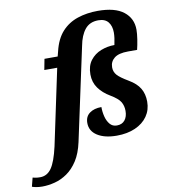

<svg xmlns="http://www.w3.org/2000/svg" viewBox="-251 -860 1050 1188"><g transform="rotate(-10 274.5 -265.5)"><path d="M-82 240Q-101 240 -118.5 237Q-136 234 -146 230L-132 175Q-124 177 -112.5 179Q-101 181 -85 181Q-41 181 -13.5 141.5Q14 102 35 9L136 -468H55L68 -536H151L159 -567Q177 -643 217.5 -687.5Q258 -732 316.5 -751.5Q375 -771 444 -771Q552 -771 606 -728.5Q660 -686 660 -615Q660 -590 654.5 -554.5Q649 -519 642 -491H585Q526 -491 498.5 -469Q471 -447 471 -411Q471 -383 489 -362.5Q507 -342 558 -312Q606 -284 627 -248.5Q648 -213 648 -165Q648 -113 620.5 -73.5Q593 -34 543 -12Q493 10 427 10Q351 10 305.5 -19Q260 -48 260 -99Q260 -139 288.5 -160Q317 -181 363 -181Q363 -150 370.5 -120.5Q378 -91 394.5 -71.5Q411 -52 438 -52Q471 -52 488.5 -74Q506 -96 506 -132Q506 -164 491.5 -188.5Q477 -213 430 -241Q384 -268 357.5 -305Q331 -342 331 -391Q331 -445 357 -479Q383 -513 424 -529Q465 -545 509 -545Q514 -568 516.5 -587Q519 -606 519 -622Q519 -663 499 -688Q479 -713 437 -713Q383 -713 353 -676Q323 -639 311 -574L186 8Q171 77 142 122Q113 167 75.5 193Q38 219 -3 229.5Q-44 240 -82 240Z"/></g></svg>

Font: Noto Serif
Style: Bold Italic
Weight: 700
Italic angle: -12°
Designer: Monotype Design Team
Foundry: Monotype Imaging Inc.
Version: Version 2.013